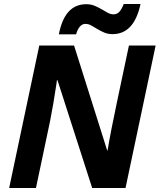

<svg xmlns="http://www.w3.org/2000/svg" viewBox="-20 -942 800 962"><path d="M608.9 0 759.8 -713.9H626C576.2 -479.8 546.9 -339.8 538.1 -293.9C529.3 -248 522.9 -212.7 519 -188H517.1L351.1 -713.9H176.8L25.9 0H160.2L231 -335.9C242 -391.3 252.8 -454.1 263.2 -524.4L265.1 -540H268.1L441.9 0ZM543.9 -771C615.9 -771 662.6 -821.3 684.1 -921.9H600.1C592.9 -904 585.4 -890.9 577.6 -882.6C569.8 -874.3 560.4 -870.1 549.3 -870.1C539.2 -870.1 529.5 -872.7 520 -877.9C510.6 -883.1 500.5 -888.9 489.7 -895.3C479 -901.6 467.4 -907.5 454.8 -912.8C442.3 -918.2 428.1 -920.9 412.1 -920.9C339.8 -920.9 294.1 -870.6 274.9 -770H361.3C365.9 -786.6 372.1 -799.5 380.1 -808.6C388.1 -817.7 397.1 -822.3 407.2 -822.3C418 -822.3 428.1 -819.6 437.7 -814.2C447.3 -808.8 457.4 -803 467.8 -796.6C478.2 -790.3 489.5 -784.4 501.7 -779.1C513.9 -773.7 528 -771 543.9 -771Z"/></svg>

Font: OpenSans
Style: Bold Italic
Weight: 700
Italic angle: -12°
Foundry: Ascender Corporation
Version: Version 1.10; ttfautohint (v1.2) -l 8 -r 50 -G 200 -x 14 -D 